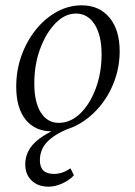

<svg xmlns="http://www.w3.org/2000/svg" viewBox="-20 -482 509 722"><path d="M176 12Q112 12 76.5 -32Q41 -76 41 -156Q41 -217 60.5 -272Q80 -327 114.5 -370Q149 -413 193.5 -437.5Q238 -462 287 -462Q353 -462 391.5 -416Q430 -370 430 -289Q430 -230 409.5 -175.5Q389 -121 353 -79Q317 -37 271.5 -12.5Q226 12 176 12ZM201 -20Q245 -20 281.5 -55Q318 -90 340 -149Q362 -208 362 -278Q362 -349 336 -390Q310 -431 266 -431Q224 -431 188.5 -394.5Q153 -358 131 -298.5Q109 -239 109 -168Q109 -98 133.5 -59Q158 -20 201 -20ZM163 220Q123 220 99 197Q75 174 75 136Q75 89 111 54Q147 19 232 -14L241 0Q183 24 156.5 52.5Q130 81 130 121Q130 172 183 172Q215 172 245 151L258 177Q242 195 215 207.5Q188 220 163 220Z"/></svg>

Font: Petrona Light
Style: Italic
Weight: 300
Italic angle: -9°
Designer: Ringo R. Seeber
Foundry: Ringo R. Seeber
Version: Version 2.001; ttfautohint (v1.8.3)